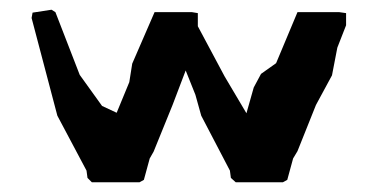

<svg xmlns="http://www.w3.org/2000/svg" viewBox="-20 -433 804 395"><path d="M362 -288 382 -238 394 -195 453 -82 455 -67 465 -58H502H562L571 -63L583 -107L592 -122L630 -217L663 -278L674 -335L692 -381V-406L678 -408H592L548 -303L517 -281L502 -253L487 -200L442 -276L387 -379V-406L375 -408H298L252 -302L246 -264L220 -201L190 -215L144 -279L94 -408L86 -413L47 -407L45 -396L98 -195L158 -82L160 -67L169 -58H207H267L276 -63L288 -107L296 -121L335 -217Z"/></svg>

Font: Dokdo
Style: Regular
Weight: 400
Version: Version 2.00